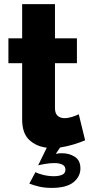

<svg xmlns="http://www.w3.org/2000/svg" viewBox="-20 -712 442 936"><path d="M153 127Q164 134 190 140.5Q216 147 243 147Q267 147 283 140Q299 133 299 115Q299 98 284 90.5Q269 83 245 83Q224 83 200.5 87Q177 91 166 94L208 8Q157 2 122.5 -30Q88 -62 88 -130V-404H21V-525H88V-692H248V-525H355V-404H248V-185Q248 -159 261 -147.5Q274 -136 294 -136Q312 -136 331 -142Q350 -148 364 -155L395 -28Q369 -17 337.5 -7.5Q306 2 273 7L252 38Q265 35 282 35Q318 35 345 52.5Q372 70 372 109Q372 149 338 176.5Q304 204 232 204Q197 204 170 197.5Q143 191 123 183Z"/></svg>

Font: Oxford Sans
Style: Regular
Weight: 800
Designer: Matt McInerney, Pablo Impallari, Rodrigo Fuenzalida
Foundry: Matt McInerney, Pablo Impallari, Rodrigo Fuenzalida
Version: Version 3.000g; ttfautohint (v1.5) -l 8 -r 28 -G 28 -x 14 -D